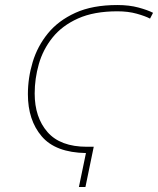

<svg xmlns="http://www.w3.org/2000/svg" viewBox="-20 -744 629 764"><path d="M294 0 322 -135Q201 -137 146 -201.5Q91 -266 91 -369Q91 -434 110 -497Q129 -560 170.5 -611Q212 -662 280 -693Q348 -724 447 -724Q494 -724 531 -714Q568 -704 589 -693L577 -670Q558 -680 524 -689.5Q490 -699 447 -699Q354 -699 290.5 -670.5Q227 -642 189 -594.5Q151 -547 134.5 -489Q118 -431 118 -372Q118 -277 169 -218.5Q220 -160 326 -160H353L320 0Z"/></svg>

Font: Noto Sans Disp Thin
Style: Italic
Weight: 100
Italic angle: -12°
Designer: Monotype Design Team
Foundry: Monotype Imaging Inc.
Version: Version 2.000;GOOG;noto-source:20170915:90ef993387c0